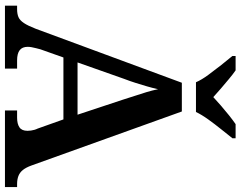

<svg xmlns="http://www.w3.org/2000/svg" viewBox="-118 -853 971 775"><g transform="rotate(90 367.5 -465.5)"><path d="M3 0V-49H17Q36 -49 49 -54.5Q62 -60 73 -76.5Q84 -93 96 -124L314 -714H430L648 -107Q656 -85 666 -72.5Q676 -60 690 -54.5Q704 -49 723 -49H735V0H426V-49H455Q480 -49 494 -58.5Q508 -68 508 -91Q508 -98 507 -105Q506 -112 504 -119Q502 -126 499 -132L462 -236H212L179 -143Q177 -135 174.5 -125.5Q172 -116 170.5 -107.5Q169 -99 169 -92Q169 -70 182.5 -59.5Q196 -49 224 -49H257V0ZM232 -293H443L383 -474Q375 -500 367 -524Q359 -548 352 -571Q345 -594 340 -618Q335 -595 328.5 -573Q322 -551 315 -528.5Q308 -506 298 -480ZM312 -771Q302 -794 282.5 -820.5Q263 -847 242.5 -873Q222 -899 206 -918V-931H264Q280 -920 299 -904Q318 -888 337.5 -871.5Q357 -855 372 -841Q387 -855 406 -871.5Q425 -888 445 -904Q465 -920 481 -931H538V-918Q523 -899 502 -873Q481 -847 462 -820.5Q443 -794 432 -771Z"/></g></svg>

Font: Noto Serif Hebrew SemiBold
Style: Regular
Weight: 600
Version: Version 2.003